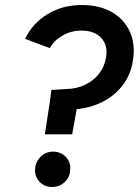

<svg xmlns="http://www.w3.org/2000/svg" viewBox="-20 -732 554 766"><path d="M175 -295 185 -373 247 -377Q286 -378 319 -393.5Q352 -409 374.5 -437Q397 -465 403 -503Q411 -551 384 -580.5Q357 -610 305 -610Q263 -610 228.5 -589.5Q194 -569 179 -540L80 -577Q110 -639 169.5 -675.5Q229 -712 307 -712Q377 -712 426.5 -683.5Q476 -655 498.5 -604.5Q521 -554 510 -489Q501 -431 465.5 -387Q430 -343 375 -319Q320 -295 252 -295ZM188 14Q157 14 137.5 -7Q118 -28 120 -58Q122 -87 142.5 -107Q163 -127 192 -127Q223 -127 243 -105.5Q263 -84 260 -54Q259 -25 238 -5.5Q217 14 188 14ZM159 -196 183 -353H296L268 -196Z"/></svg>

Font: Figtree Light SemiBold
Style: Italic
Weight: 600
Italic angle: -9.5°
Version: Version 2.001;gftools[0.9.30]